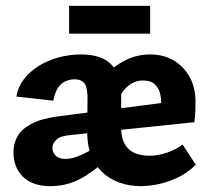

<svg xmlns="http://www.w3.org/2000/svg" viewBox="-20 -623 712 656"><path d="M461 13Q421 13 387 0.5Q353 -12 328.5 -35.5Q304 -59 291 -93Q278 -127 278 -171L279 -282Q280 -320 270 -336Q260 -352 234 -352Q219 -352 204 -345.5Q189 -339 178.5 -323.5Q168 -308 162 -279L36 -293Q41 -325 60.5 -351Q80 -377 110.5 -396.5Q141 -416 179 -426.5Q217 -437 257 -437Q327 -437 360.5 -402.5Q394 -368 394 -303V-186Q394 -155 404.5 -134Q415 -113 436.5 -102Q458 -91 490 -91Q520 -91 549.5 -101Q579 -111 604 -129L649 -60Q619 -31 585.5 -15.5Q552 0 520 6.5Q488 13 461 13ZM152 13Q91 13 58.5 -19Q26 -51 26 -103Q26 -133 40 -157.5Q54 -182 86.5 -199.5Q119 -217 175 -225L632 -284L640 -205L225 -162Q186 -159 172.5 -145.5Q159 -132 159 -119Q159 -102 170.5 -91Q182 -80 203 -80Q229 -80 260.5 -95Q292 -110 330 -131L343 -77Q297 -34 251.5 -10.5Q206 13 152 13ZM531 -205V-272Q531 -286 527 -303.5Q523 -321 509.5 -334.5Q496 -348 469 -348Q439 -348 416 -328Q393 -308 382 -275L324 -346Q353 -386 398 -411.5Q443 -437 492 -437Q539 -437 573.5 -416.5Q608 -396 628 -360Q648 -324 648 -275Q648 -265 647.5 -246Q647 -227 644 -205ZM216 -508V-603H493V-508Z"/></svg>

Font: Ysabeau ExtraBold
Style: Regular
Weight: 800
Designer: Christian Thalmann (Catharsis Fonts)
Version: Version 2.002